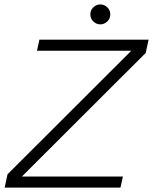

<svg xmlns="http://www.w3.org/2000/svg" viewBox="-20 -847 691 867"><path d="M1 0 14 -60 573 -618H147L158 -668H651L638 -608L79 -50H535L524 0ZM433 -737Q415 -737 401.5 -750Q388 -763 388 -782Q388 -801 401.5 -814Q415 -827 433 -827Q451 -827 464.5 -814Q478 -801 478 -782Q478 -763 464.5 -750Q451 -737 433 -737Z"/></svg>

Font: Atkinson Hyperlegible Mono ExtraLight
Style: Italic
Weight: 200
Italic angle: -12°
Monospace: yes
Designer: Elliott Scott, Megan Eiswerth, Linus Boman, Theodore Petrosky, Letters from Sweden
Foundry: Applied Design Works, Letters from Sweden
Version: Version 2.001